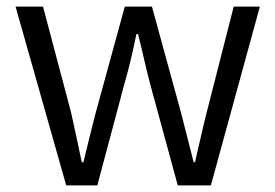

<svg xmlns="http://www.w3.org/2000/svg" viewBox="-20 -560 832 580"><path d="M180 0H274L354 -300C369 -352 381 -402 392 -457H397C411 -402 421 -353 435 -301L517 0H617L765 -540H686L604 -219C591 -168 581 -120 569 -70H565C552 -120 540 -168 527 -219L439 -540H357L269 -219C256 -168 244 -120 232 -70H227C217 -120 206 -168 195 -219L110 -540H27Z"/></svg>

Font: Noto Sans HK DemiLight
Style: Regular
Weight: 350
Designer: Ryoko NISHIZUKA 西塚涼子 (kana, bopomofo & ideographs); Paul D. Hunt (Latin, Greek & Cyrillic); Sandoll Communications 산돌커뮤니
Foundry: Adobe
Version: Version 2.004;hotconv 1.0.118;makeotfexe 2.5.65603